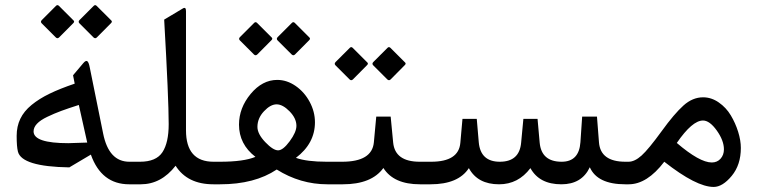

<svg xmlns="http://www.w3.org/2000/svg" viewBox="-20 -718 2956 748"><path d="M356.4 -695.3 414.1 -637.7Q418 -633.3 412.6 -627.9L357.4 -572.3Q351.1 -565.9 344.2 -572.3L289.6 -627Q283.2 -633.3 290 -640.1L345.2 -695.3Q350.6 -700.7 356.4 -695.3ZM209.5 -695.3 267.1 -637.7Q271 -633.3 265.6 -627.9L210.4 -572.3Q203.6 -565.9 197.3 -572.3L142.6 -627Q136.2 -633.3 143.1 -640.1L198.2 -695.3Q203.6 -700.7 209.5 -695.3ZM246.1 -160.2Q261.2 -160.2 319.8 -162.6L287.1 -309.1Q245.6 -295.9 218.5 -285.9Q191.4 -275.9 164.3 -262.9Q137.2 -250 124 -235.8Q110.8 -221.7 110.8 -206.1Q110.8 -160.2 246.1 -160.2ZM508.8 0H483.4Q375 0 334 -115.7L250 -65.9Q64.5 -68.8 49.8 -127.4Q44.9 -147 44.9 -188.5Q44.9 -225.6 59.1 -255.1Q73.2 -284.7 103 -309.1Q132.8 -333.5 173.1 -353Q213.4 -372.6 271 -392.1L264.6 -424.8L304.2 -471.7Q314 -483.4 319.8 -479.7Q325.7 -476.1 329.6 -455.6L381.8 -197.8Q403.8 -87.9 483.9 -87.9H508.8Q520.5 -87.9 520.5 -49.8V-37.6Q520.5 0 508.8 0Z M503.4 -87.9H525.4Q588.4 -87.9 612.8 -125Q637.2 -162.1 637.2 -234.4Q637.2 -333 619.6 -641.6L692.4 -685.1Q704.6 -692.4 704.6 -674.8V-210.4Q704.6 -87.9 812 -87.9H826.7Q838.4 -87.9 838.4 -49.8V-37.6Q838.4 0 826.7 0H811.5Q710 0 664.1 -72.3Q607.9 0 528.3 0H503.4Q476.6 0 476.6 -37.6V-49.8Q476.6 -87.9 503.4 -87.9Z M1128.4 -628.9 1186 -571.3Q1189.9 -566.9 1184.6 -561.5L1129.4 -505.9Q1123 -499.5 1116.2 -505.9L1061.5 -560.5Q1055.2 -566.9 1062 -573.7L1117.2 -628.9Q1122.6 -634.3 1128.4 -628.9ZM981.4 -628.9 1039.1 -571.3Q1043 -566.9 1037.6 -561.5L982.4 -505.9Q975.6 -499.5 969.2 -505.9L914.6 -560.5Q908.2 -566.9 915 -573.7L970.2 -628.9Q975.6 -634.3 981.4 -628.9ZM821.3 -87.9H837.4Q929.7 -87.9 975.1 -106.9Q911.1 -156.2 911.1 -232.4Q911.1 -297.4 956.5 -352.1Q1002 -406.7 1060.1 -406.7Q1097.7 -406.7 1131.8 -383.1Q1166 -359.4 1186.5 -321Q1207 -282.7 1207 -241.7Q1207 -159.2 1132.8 -103Q1175.3 -87.9 1252.4 -87.9H1269.5Q1281.2 -87.9 1281.2 -49.8V-37.6Q1281.2 0 1269.5 0H1255.4Q1149.9 0 1058.1 -57.6Q972.2 0 837.4 0H821.3Q794.4 0 794.4 -37.6V-49.8Q794.4 -87.9 821.3 -87.9ZM982.9 -223.6Q982.9 -196.3 1013.4 -164.3Q1043.9 -132.3 1063.5 -132.3Q1082.5 -132.3 1108.6 -167.7Q1134.8 -203.1 1134.8 -228Q1134.8 -256.8 1108.2 -284.2Q1081.5 -311.5 1057.6 -311.5Q1033.7 -311.5 1008.3 -284.4Q982.9 -257.3 982.9 -223.6Z M1501 -531.7 1558.6 -474.1Q1562.5 -469.7 1557.1 -464.4L1502 -408.7Q1495.6 -402.3 1488.8 -408.7L1434.1 -463.4Q1427.7 -469.7 1434.6 -476.6L1489.7 -531.7Q1495.1 -537.1 1501 -531.7ZM1354 -531.7 1411.6 -474.1Q1415.5 -469.7 1410.2 -464.4L1355 -408.7Q1348.1 -402.3 1341.8 -408.7L1287.1 -463.4Q1280.8 -469.7 1287.6 -476.6L1342.8 -531.7Q1348.1 -537.1 1354 -531.7ZM1264.2 -87.9H1313Q1429.2 -87.9 1436.5 -163.1L1445.8 -263.7H1502L1511.7 -162.6Q1519 -87.9 1615.2 -87.9H1625Q1636.7 -87.9 1636.7 -49.8V-37.6Q1636.7 0 1625 0H1616.2Q1513.7 0 1473.6 -63.5Q1427.7 0 1315.4 0H1264.2Q1237.3 0 1237.3 -37.6V-49.8Q1237.3 -87.9 1264.2 -87.9Z M2167 0Q2081.1 0 2046.4 -63Q1999 0 1924.3 0Q1840.8 0 1806.6 -63Q1765.6 0 1657.2 0H1619.6Q1592.8 0 1592.8 -37.6V-49.8Q1592.8 -87.9 1619.6 -87.9H1659.7Q1767.1 -87.9 1773.4 -161.6L1781.7 -254.9H1837.4L1845.2 -163.6Q1852.1 -87.9 1927.2 -87.9Q2003.9 -87.9 2010.3 -162.6L2019 -254.9H2074.2L2082.5 -162.1Q2089.4 -87.9 2168 -87.9Q2235.8 -87.9 2241.2 -163.6L2248 -263.7H2305.7L2313.5 -163.6Q2319.3 -87.9 2416.5 -87.9H2426.3Q2438 -87.9 2438 -49.8V-37.6Q2438 0 2426.3 0H2416Q2307.1 0 2277.8 -66.4Q2246.6 0 2167 0Z M2420.9 0Q2394 0 2394 -37.6V-49.8Q2394 -87.9 2420.9 -87.9H2428.7Q2452.6 -87.9 2479.5 -112.1Q2506.3 -136.2 2558.1 -207.5Q2606.9 -274.9 2642.6 -306.9Q2678.2 -338.9 2719.2 -338.9Q2751.5 -338.9 2780.3 -318.8Q2809.1 -298.8 2827.1 -268.6Q2845.2 -238.3 2855.7 -204.6Q2866.2 -170.9 2866.2 -141.6Q2866.2 -75.7 2830.6 -32.7Q2794.9 10.3 2760.3 10.3Q2692.9 10.3 2567.9 -87.9Q2501 0 2429.2 0ZM2752.9 -85Q2773.9 -85 2787.1 -99.6Q2800.3 -114.3 2800.3 -136.2Q2800.3 -170.4 2772.5 -209.5Q2744.6 -248.5 2718.8 -248.5Q2676.8 -248.5 2616.7 -161.1Q2705.6 -85 2752.9 -85Z"/></svg>

Font: Sahel FD-WOL
Style: FD-WOL
Weight: 400
Foundry: Saber Rastikerdar (saber.rastikerdar@gmail.com)
Version: Version 2.0.2